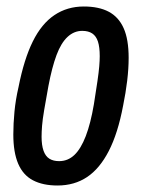

<svg xmlns="http://www.w3.org/2000/svg" viewBox="-20 -559 436 591"><path d="M157 12Q112 12 81.5 -4Q51 -20 36 -55Q21 -90 21 -145Q21 -178 24.5 -215Q28 -252 37 -291Q54 -377 81 -431.5Q108 -486 147.5 -512.5Q187 -539 238 -539Q284 -539 314.5 -523Q345 -507 360.5 -472.5Q376 -438 376 -381Q376 -348 371.5 -310.5Q367 -273 359 -234Q343 -149 315 -94.5Q287 -40 248 -14Q209 12 157 12ZM162 -63Q189 -63 209 -82Q229 -101 244 -140Q259 -179 269 -238Q276 -282 280 -309.5Q284 -337 285.5 -355Q287 -373 287 -386Q287 -414 281.5 -431Q276 -448 264 -456Q252 -464 233 -464Q208 -464 188 -445.5Q168 -427 154 -389.5Q140 -352 129 -294Q121 -250 116 -220.5Q111 -191 109.5 -172Q108 -153 108 -138Q108 -112 114 -95Q120 -78 132 -70.5Q144 -63 162 -63Z"/></svg>

Font: Archivo ExtraCondensed Medium
Style: Italic
Weight: 500
Width: 2
Italic angle: -10°
Designer: Hector Gatti
Foundry: Omnibus-Type
Version: Version 2.001